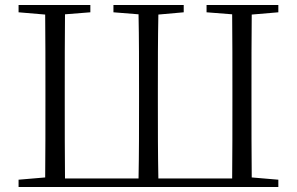

<svg xmlns="http://www.w3.org/2000/svg" viewBox="-20 -745 1183 765"><path d="M200 0H1089V-29L983 -38C982 -137 982 -236 982 -341V-388C982 -490 982 -590 983 -687L1089 -696V-725H803V-696L905 -688C906 -590 906 -491 906 -388V-341C906 -234 906 -133 905 -34H611C609 -133 609 -234 609 -341V-388C609 -490 609 -590 611 -687L712 -696V-725H432V-696L532 -688C534 -590 534 -490 534 -388V-341C534 -234 534 -134 532 -34H239C238 -133 238 -234 238 -341V-388C238 -491 238 -590 239 -688L340 -696V-725H54V-696L160 -687C161 -590 161 -490 161 -388V-341C161 -236 161 -137 160 -38L54 -29V0Z"/></svg>

Font: Noto Serif HK Light
Style: Regular
Weight: 300
Designer: Ryoko NISHIZUKA 西塚涼子 (kana & ideographs); Frank Grießhammer (Latin, Greek & Cyrillic); Wenlong ZHANG 张文龙 (bopomofo); San
Foundry: Adobe
Version: Version 2.001;hotconv 1.1.0;makeotfexe 2.6.0